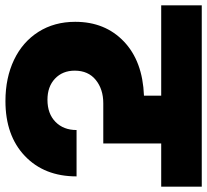

<svg xmlns="http://www.w3.org/2000/svg" viewBox="-62 -732 768 712"><g transform="rotate(90 322.0 -376.0)"><path d="M-14.2 -589.8V-740.2H658.2V-589.8H498V-375H349.1Q296.9 -375 262.5 -347.2Q228 -319.3 228 -269Q228 -224.1 257.6 -196Q287.1 -168 335.9 -168Q387.7 -168 418 -197.8Q448.2 -227.5 448.2 -275.9H620.1Q620.1 -156.2 544.4 -84.2Q468.8 -12.2 340.8 -12.2Q254.9 -12.2 188.2 -43.9Q121.6 -75.7 84.2 -134.5Q46.9 -193.4 46.9 -271Q46.9 -381.8 119.9 -451.4Q192.9 -521 320.8 -525.9V-589.8Z"/></g></svg>

Font: Poppins ExtraBold
Style: Regular
Weight: 800
Designer: Ninad Kale (Devanagari), Jonny Pinhorn (Latin)
Foundry: Indian Type Foundry
Version: Version 3.200;PS 1.000;hotconv 16.6.54;makeotf.lib2.5.65590